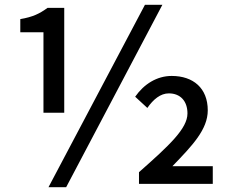

<svg xmlns="http://www.w3.org/2000/svg" viewBox="-20 -770 962 804"><path d="M162 -298H249V-737H179C146 -713 118 -699 65 -690V-635H162ZM183 14H257L660 -750H587ZM562 0H871V-74H702C786 -161 850 -228 850 -308C850 -401 789 -452 699 -452C637 -452 583 -418 546 -365L597 -318C622 -354 652 -379 687 -379C735 -379 765 -347 765 -295C765 -232 690 -162 562 -49Z"/></svg>

Font: Noto Sans TC Medium
Style: Regular
Weight: 500
Designer: Ryoko NISHIZUKA 西塚涼子 (kana, bopomofo & ideographs); Paul D. Hunt (Latin, Greek & Cyrillic); Sandoll Communications 산돌커뮤니
Foundry: Adobe
Version: Version 2.004;hotconv 1.0.118;makeotfexe 2.5.65603